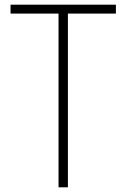

<svg xmlns="http://www.w3.org/2000/svg" viewBox="-20 -800 540 820"><path d="M270 -742V0H230V-742H25V-780H475V-742Z"/></svg>

Font: Cooper Hewitt
Style: Light
Weight: 703
Designer: Village Type and Design LLC
Foundry: Cooper Hewitt Smithsonian Design Museum
Version: 1.000